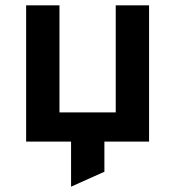

<svg xmlns="http://www.w3.org/2000/svg" viewBox="-20 -531 657 720"><path d="M78 0V-511H203V-109.5H414V-511H539V0ZM246.5 169V-90H371.5V113Z"/></svg>

Font: Undotted
Style: Bold
Weight: 700
Designer: Delve Withrington, Dave Bailey, Thomas Jockin
Foundry: Delve Fonts LLC
Version: Version 4.000